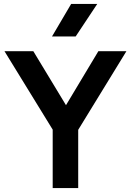

<svg xmlns="http://www.w3.org/2000/svg" viewBox="-20 -962 669 982"><path d="M249.5 0V-299L3 -700H150.5L317.5 -424L483 -700H626.5L380 -298V0ZM246 -775.5 344 -942H477.5L367 -775.5Z"/></svg>

Font: Geologica EX Med
Style: Regular
Weight: 500
Designer: Sindre Bremnes, Frode Helland
Foundry: Monokrom Skriftforlag AS
Version: Version 1.010;gftools[0.9.28]